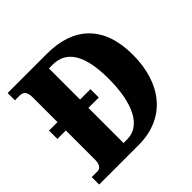

<svg xmlns="http://www.w3.org/2000/svg" viewBox="-178 -887 1059 1059"><g transform="rotate(-45 352.0 -357.0)"><path d="M19 0H326C542 0 657 -156 657 -375C657 -602 532 -714 326 -714H19V-657H58C84 -657 100 -641 100 -600V-406H34V-341H100V-114C100 -79 87 -58 66 -58H19ZM305 -67H276V-341H357V-406H276V-649H305C411 -649 469 -564 469 -375C469 -187 411 -67 305 -67Z"/></g></svg>

Font: Noto Serif Bengali Condensed Black
Style: Regular
Weight: 900
Width: 3
Designer: Juan Bruce, Universal Thirst, Indian Type Foundry and the Monotype Design Team.
Foundry: Monotype Imaging Inc.
Version: Version 2.003